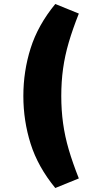

<svg xmlns="http://www.w3.org/2000/svg" viewBox="-20 -744 450 962"><path d="M257 198Q170 92 133.5 -23.5Q97 -139 97 -263Q97 -387 133.5 -502.5Q170 -618 257 -724L375 -676Q344 -598 324.5 -531.5Q305 -465 296 -400Q287 -335 287 -263Q287 -192 296 -126.5Q305 -61 324.5 5.5Q344 72 375 150Z"/></svg>

Font: Nunito Sans 11pt Black
Style: Regular
Weight: 900
Version: Version 3.101;gftools[0.9.27]